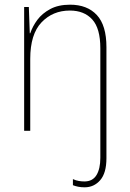

<svg xmlns="http://www.w3.org/2000/svg" viewBox="-20 -558 553 819"><path d="M341 241Q326 241 313.5 238.5Q301 236 291 232V206Q304 212 316.5 214Q329 216 340 216Q375 216 391.5 189Q408 162 408 115V-352Q408 -437 373.5 -475Q339 -513 278 -513Q205 -513 157 -462.5Q109 -412 109 -307V0H83V-528H103L107 -416H109Q119 -446 139.5 -473.5Q160 -501 194.5 -519.5Q229 -538 279 -538Q352 -538 393 -494Q434 -450 434 -357V117Q434 180 407.5 210.5Q381 241 341 241Z"/></svg>

Font: Noto Sans Tamil SemiCondensed Thin
Style: Regular
Weight: 100
Width: 4
Designer: Jelle Bosma - Monotype Design Team
Foundry: Monotype Imaging Inc.
Version: Version 2.004; ttfautohint (v1.8.4.7-5d5b)